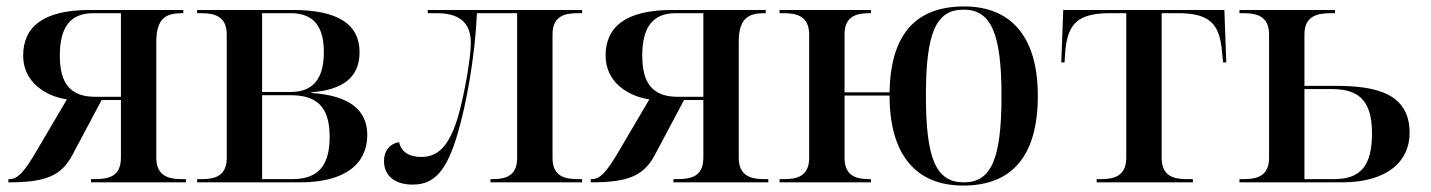

<svg xmlns="http://www.w3.org/2000/svg" viewBox="-20 -567 4450 597"><path d="M6 0C120 0 170 -19 205 -85L296 -256H356V-77C356 -18 318 -10 274 -10H263V0H558V-10H545C498 -10 466 -24 466 -77V-437C466 -514 500 -526 547 -526H550V-536H259C114 -536 52 -483 52 -394C52 -313 120 -268 188 -258L98 -105C57 -34 36 -10 9 -10H6ZM277 -266C199 -266 166 -307 166 -394C166 -483 199 -526 270 -526H356V-266Z M593 0H913C1055 0 1122 -59 1122 -147C1122 -224 1068 -270 948 -278V-280C1050 -288 1098 -329 1098 -405C1098 -490 1033 -536 891 -536H593V-526H606C646 -526 685 -517 685 -460V-76C685 -18 646 -10 606 -10H593ZM884 -281H795V-526H884C959 -526 987 -480 987 -405C987 -328 958 -281 884 -281ZM888 -10H795V-271H883C963 -271 1005 -237 1005 -142C1005 -53 971 -10 888 -10Z M1263 7C1329 7 1369 -33 1404 -155C1430 -244 1457 -390 1463 -526H1588V-76C1588 -18 1550 -10 1510 -10H1505V0H1790V-10H1777C1737 -10 1698 -18 1698 -76V-460C1698 -518 1737 -526 1777 -526H1790V-536H1310V-526H1336C1380 -526 1444 -517 1444 -434C1444 -384 1423 -273 1408 -218C1377 -102 1335 -79 1289 -79C1251 -79 1227 -96 1221 -125C1194 -121 1174 -100 1174 -66C1174 -22 1206 7 1263 7Z M1817 0C1931 0 1981 -19 2016 -85L2107 -256H2167V-77C2167 -18 2129 -10 2085 -10H2074V0H2369V-10H2356C2309 -10 2277 -24 2277 -77V-437C2277 -514 2311 -526 2358 -526H2361V-536H2070C1925 -536 1863 -483 1863 -394C1863 -313 1931 -268 1999 -258L1909 -105C1868 -34 1847 -10 1820 -10H1817ZM2088 -266C2010 -266 1977 -307 1977 -394C1977 -483 2010 -526 2081 -526H2167V-266Z M2975 10C3126 10 3207 -81 3207 -269C3207 -457 3120 -547 2978 -547C2828 -547 2749 -461 2746 -280H2606V-460C2606 -518 2645 -526 2684 -526H2688V-536H2404V-526H2417C2457 -526 2496 -517 2496 -459V-76C2496 -18 2457 -10 2417 -10H2404V0H2688V-10H2684C2645 -10 2606 -18 2606 -76V-270H2746C2746 -88 2826 10 2975 10ZM2977 0C2891 0 2859 -72 2859 -269C2859 -465 2890 -537 2976 -537C3061 -537 3094 -465 3094 -269C3094 -72 3062 0 2977 0Z M3390 0H3689V-10H3670C3628 -10 3592 -20 3592 -77V-526H3641C3739 -526 3773 -496 3780 -403L3783 -373H3793L3787 -536H3286L3280 -373H3290L3292 -403C3299 -496 3333 -526 3433 -526H3482V-77C3482 -20 3445 -10 3403 -10H3390Z M3834 0H4152C4295 0 4363 -66 4363 -154C4363 -278 4256 -300 4133 -300H4036V-460C4036 -516 4074 -526 4118 -526H4131V-536H3834V-526H3847C3892 -526 3926 -514 3926 -459V-76C3926 -22 3892 -10 3847 -10H3834ZM4128 -10H4036V-290H4122C4210 -290 4246 -249 4246 -152C4246 -52 4211 -10 4128 -10Z"/></svg>

Font: Noto Serif Display Medium
Style: Regular
Weight: 500
Designer: Monotype Design Team
Foundry: Monotype Imaging Inc.
Version: Version 2.009